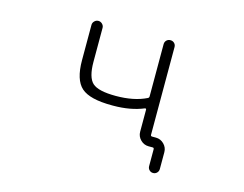

<svg xmlns="http://www.w3.org/2000/svg" viewBox="-91 -688 1181 929"><g transform="rotate(15 500.0 -223.5)"><path d="M628.9 -517.6Q628.9 -529.3 636.7 -537.1Q644.5 -544.9 656.2 -544.9Q668 -544.9 675.8 -537.1Q683.6 -529.3 683.6 -517.6V-78.1Q683.6 -71.3 691.4 -71.3H710Q733.4 -71.3 750.5 -54.2Q767.6 -37.1 767.6 -13.7V70.3Q767.6 82 759.8 89.8Q752 97.7 740.7 97.7Q729.5 97.7 721.7 89.8Q713.9 82 713.9 70.3V-13.7Q713.9 -21.5 707 -21.5H686.5Q663.1 -21.5 646 -38.6Q628.9 -55.7 628.9 -79.1V-189.5Q628.9 -192.4 627 -193.8Q625 -195.3 622.1 -194.3Q556.6 -167 469.7 -167Q466.8 -167 463.9 -167Q352.5 -167 310.1 -204.6Q267.6 -242.2 267.6 -340.8V-517.6Q267.6 -528.3 275.9 -536.6Q284.2 -544.9 295.4 -544.9Q306.6 -544.9 314.9 -536.6Q323.2 -528.3 323.2 -517.6V-347.7Q323.2 -269.5 352.5 -242.7Q381.8 -215.8 469.7 -215.8Q560.5 -215.8 622.1 -246.1Q628.9 -249 628.9 -255.9Z"/></g></svg>

Font: Rounded-X Mgen+ 1mn light
Style: Regular
Weight: 200
Designer: [Source Han Sans]
Ryoko NISHIZUKA  (kana & ideographs); Paul D. Hunt (Latin, Greek & Cyrillic); Wenlong ZHANG  (bopomofo
Version: Version 1.059.20150602